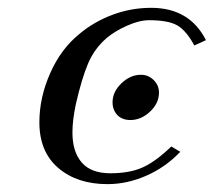

<svg xmlns="http://www.w3.org/2000/svg" viewBox="-20 -463 549 493"><path d="M442.9 -73.2Q405.3 -33.7 356 -12Q306.6 9.8 255.9 9.8Q178.2 9.8 129.6 -31.7Q81.1 -73.2 81.1 -148.9Q81.1 -212.4 108.9 -275.1Q136.7 -337.9 184.1 -376Q221.2 -407.2 268.8 -425Q316.4 -442.9 368.2 -442.9Q466.8 -442.9 508.8 -359.9L479 -346.2Q458.5 -384.3 435.3 -397.7Q412.1 -411.1 362.8 -411.1Q337.9 -411.1 306.6 -397.2Q275.4 -383.3 254.9 -366.2Q222.7 -338.9 206.3 -300.3Q189.9 -261.7 174.8 -195.8Q166 -154.3 166 -123Q166 -73.2 189.9 -45.7Q213.9 -18.1 263.2 -18.1Q313 -18.1 346.4 -33.2Q379.9 -48.3 419.9 -86.9ZM314.9 -154.8Q293.5 -154.8 281.2 -167.7Q269 -180.7 269 -200.2Q269 -227.1 291.7 -249Q314.5 -271 341.8 -271Q360.8 -271 374.5 -257.6Q388.2 -244.1 388.2 -225.1Q388.2 -197.8 365.2 -176.3Q342.3 -154.8 314.9 -154.8Z"/></svg>

Font: Common Serif Medium
Style: Italic
Weight: 500
Italic angle: -12°
Designer: Philipp H. Poll, Khaled Hosny
Foundry: Stefan Peev, Context Ltd.
Version: Version 1.026